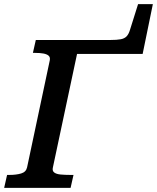

<svg xmlns="http://www.w3.org/2000/svg" viewBox="-44 -902 754 922"><path d="M641 -643H326L210 -98Q206 -82 216 -74Q226 -66 247 -64Q268 -62 295 -62H309L295 0H-24L-10 -62H1Q34 -62 57.5 -69Q81 -76 86 -98L195 -612Q198 -627 189.5 -634.5Q181 -642 164.5 -645Q148 -648 125 -648H114L128 -710H486Q518 -710 536 -713.5Q554 -717 564 -727.5Q574 -738 580 -758L619 -882H690Z"/></svg>

Font: Roboto Serif Medium
Style: Italic
Weight: 500
Italic angle: -10°
Designer: Greg Gazdowicz
Foundry: Commercial Type
Version: Version 1.008